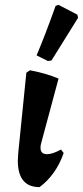

<svg xmlns="http://www.w3.org/2000/svg" viewBox="-20 -758 340 787"><path d="M53 -100Q53 -109 55 -133L88 -460L103 -470Q167 -458 220 -436L149 -172Q146 -162 146 -152Q146 -126 173 -126Q195 -126 230 -145L241 -131Q226 -87 200.5 -51Q175 -15 142 9Q53 9 53 -100ZM191 -510 176 -508 130 -531Q164 -611 208 -734L220 -738L297 -698L300 -685Z"/></svg>

Font: Alegreya
Style: Bold Italic
Weight: 700
Italic angle: -7°
Designer: Juan Pablo del Peral
Foundry: Huerta Tipografica
Version: Version 2.007; ttfautohint (v1.6)